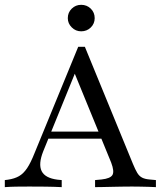

<svg xmlns="http://www.w3.org/2000/svg" viewBox="-23 -769 677 789"><path d="M154.8 -147.6Q133.9 -95.2 148 -66.1Q162.1 -37.1 213.7 -30.6L230.6 -29V0Q199.2 -1.6 164.1 -2Q129 -2.4 97.6 -2.4Q67.7 -2.4 42.7 -2Q17.7 -1.6 -3.2 0V-29L9.7 -30.6Q37.1 -34.7 55.2 -45.2Q73.4 -55.6 88.3 -77.8Q103.2 -100 118.5 -138.7L298.4 -576.6H325.8L523.4 -95.2Q533.1 -71.8 541.1 -58.5Q549.2 -45.2 560.9 -39.1Q572.6 -33.1 591.1 -31.5L617.7 -29V0Q604.8 -0.8 588.7 -1.2Q572.6 -1.6 555.2 -2Q537.9 -2.4 520.2 -2.4H517.7Q496.8 -2.4 475.8 -2Q454.8 -1.6 435.1 -1.2Q415.3 -0.8 398 -0.4Q380.6 0 367.7 0V-29L394.4 -31.5Q430.6 -35.5 439.1 -50Q447.6 -64.5 433.9 -100.8L279 -479L295.2 -492.7ZM158.1 -199.2 170.2 -228.2H425.8L437.1 -199.2ZM310.5 -640.3Q287.9 -640.3 271.8 -656.5Q255.6 -672.6 255.6 -694.4Q255.6 -717.7 271.8 -733.5Q287.9 -749.2 310.5 -749.2Q333.9 -749.2 350 -733.5Q366.1 -717.7 366.1 -694.4Q366.1 -671.8 350 -656Q333.9 -640.3 310.5 -640.3Z"/></svg>

Font: Playfair 5pt SemiExpanded Light
Style: Regular
Weight: 400
Version: Version 2.203